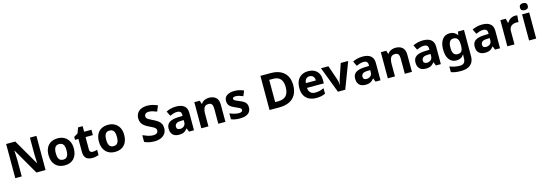

<svg xmlns="http://www.w3.org/2000/svg" viewBox="34 -2198 10986 3876"><g transform="rotate(-15 5527.5 -260.0)"><path d="M723 0H531L220 -540H216Q218 -506 219.5 -472Q221 -438 222.5 -404Q224 -370 225 -336V0H90V-714H281L591 -179H594Q593 -212 592 -245Q591 -278 589.5 -310.5Q588 -343 587 -376V-714H723Z M1387 -274Q1387 -206 1368.5 -153Q1350 -100 1315.5 -63.5Q1281 -27 1232 -8.5Q1183 10 1121 10Q1064 10 1015.5 -8.5Q967 -27 932 -63.5Q897 -100 877.5 -153Q858 -206 858 -274Q858 -365 890 -427.5Q922 -490 982 -523Q1042 -556 1124 -556Q1201 -556 1260 -523Q1319 -490 1353 -427.5Q1387 -365 1387 -274ZM1010 -274Q1010 -220 1021.5 -183.5Q1033 -147 1058 -128.5Q1083 -110 1123 -110Q1163 -110 1187.5 -128.5Q1212 -147 1223.5 -183.5Q1235 -220 1235 -274Q1235 -328 1223.5 -364Q1212 -400 1187 -418Q1162 -436 1122 -436Q1063 -436 1036.5 -395.5Q1010 -355 1010 -274Z M1740 -109Q1765 -109 1788 -114Q1811 -119 1834 -126V-15Q1810 -5 1774.5 2.5Q1739 10 1697 10Q1648 10 1609.5 -6Q1571 -22 1548.5 -61.5Q1526 -101 1526 -171V-434H1455V-497L1537 -547L1580 -662H1675V-546H1828V-434H1675V-171Q1675 -140 1693 -124.5Q1711 -109 1740 -109Z M2440 -274Q2440 -206 2421.5 -153Q2403 -100 2368.5 -63.5Q2334 -27 2285 -8.5Q2236 10 2174 10Q2117 10 2068.5 -8.5Q2020 -27 1985 -63.5Q1950 -100 1930.5 -153Q1911 -206 1911 -274Q1911 -365 1943 -427.5Q1975 -490 2035 -523Q2095 -556 2177 -556Q2254 -556 2313 -523Q2372 -490 2406 -427.5Q2440 -365 2440 -274ZM2063 -274Q2063 -220 2074.5 -183.5Q2086 -147 2111 -128.5Q2136 -110 2176 -110Q2216 -110 2240.5 -128.5Q2265 -147 2276.5 -183.5Q2288 -220 2288 -274Q2288 -328 2276.5 -364Q2265 -400 2240 -418Q2215 -436 2175 -436Q2116 -436 2089.5 -395.5Q2063 -355 2063 -274Z M3256 -198Q3256 -135 3225 -88Q3194 -41 3135.5 -15.5Q3077 10 2993 10Q2956 10 2920.5 5Q2885 0 2852.5 -9.5Q2820 -19 2791 -33V-174Q2842 -152 2896.5 -133.5Q2951 -115 3005 -115Q3042 -115 3064.5 -125Q3087 -135 3097.5 -152Q3108 -169 3108 -191Q3108 -218 3089.5 -237Q3071 -256 3040 -272.5Q3009 -289 2969 -308Q2944 -320 2915 -336.5Q2886 -353 2859.5 -377.5Q2833 -402 2816 -437Q2799 -472 2799 -521Q2799 -585 2828.5 -630.5Q2858 -676 2912.5 -700Q2967 -724 3041 -724Q3097 -724 3147.5 -711Q3198 -698 3253 -674L3204 -556Q3155 -576 3116 -587Q3077 -598 3036 -598Q3008 -598 2988 -589Q2968 -580 2957.5 -564Q2947 -548 2947 -526Q2947 -501 2962 -483.5Q2977 -466 3007 -450Q3037 -434 3082 -412Q3137 -386 3175.5 -358Q3214 -330 3235 -292Q3256 -254 3256 -198Z M3598 -557Q3708 -557 3766.5 -509.5Q3825 -462 3825 -364V0H3721L3692 -74H3688Q3665 -45 3640.5 -26Q3616 -7 3584.5 1.5Q3553 10 3507 10Q3459 10 3420.5 -8.5Q3382 -27 3360 -65.5Q3338 -104 3338 -163Q3338 -250 3399 -291.5Q3460 -333 3582 -337L3677 -340V-364Q3677 -407 3654.5 -427Q3632 -447 3592 -447Q3552 -447 3514 -435.5Q3476 -424 3438 -407L3389 -508Q3433 -531 3486.5 -544Q3540 -557 3598 -557ZM3619 -251Q3547 -249 3519 -225Q3491 -201 3491 -162Q3491 -128 3511 -113.5Q3531 -99 3563 -99Q3611 -99 3644 -127.5Q3677 -156 3677 -208V-253Z M4288 -556Q4376 -556 4429 -508.5Q4482 -461 4482 -356V0H4333V-319Q4333 -378 4312 -407.5Q4291 -437 4245 -437Q4177 -437 4152 -390.5Q4127 -344 4127 -257V0H3978V-546H4092L4112 -476H4120Q4138 -504 4164 -521.5Q4190 -539 4222 -547.5Q4254 -556 4288 -556Z M5016 -162Q5016 -107 4990 -68.5Q4964 -30 4912 -10Q4860 10 4783 10Q4726 10 4685 2.5Q4644 -5 4603 -22V-145Q4647 -125 4698 -112Q4749 -99 4788 -99Q4832 -99 4850.5 -112Q4869 -125 4869 -146Q4869 -160 4861.5 -171Q4854 -182 4829 -196Q4804 -210 4751 -232Q4700 -254 4667 -275.5Q4634 -297 4618 -327.5Q4602 -358 4602 -404Q4602 -480 4661 -518Q4720 -556 4818 -556Q4869 -556 4915 -546Q4961 -536 5010 -513L4965 -406Q4925 -423 4889 -434.5Q4853 -446 4816 -446Q4783 -446 4766.5 -437Q4750 -428 4750 -410Q4750 -397 4758.5 -386.5Q4767 -376 4791.5 -364Q4816 -352 4864 -332Q4911 -313 4945 -292.5Q4979 -272 4997.5 -241.5Q5016 -211 5016 -162Z M5996 -364Q5996 -244 5950 -163Q5904 -82 5816.5 -41Q5729 0 5606 0H5404V-714H5628Q5740 -714 5822.5 -674Q5905 -634 5950.5 -556.5Q5996 -479 5996 -364ZM5839 -360Q5839 -439 5816 -490Q5793 -541 5747.5 -565.5Q5702 -590 5636 -590H5555V-125H5620Q5731 -125 5785 -184Q5839 -243 5839 -360Z M6357 -556Q6433 -556 6487.5 -527Q6542 -498 6572 -443Q6602 -388 6602 -308V-236H6250Q6252 -173 6287.5 -137Q6323 -101 6386 -101Q6439 -101 6482 -111.5Q6525 -122 6571 -144V-29Q6531 -9 6486.5 0.5Q6442 10 6379 10Q6297 10 6234 -20.5Q6171 -51 6135 -113Q6099 -175 6099 -269Q6099 -365 6131.5 -428.5Q6164 -492 6222 -524Q6280 -556 6357 -556ZM6358 -450Q6315 -450 6286.5 -422Q6258 -394 6253 -335H6462Q6462 -368 6450.5 -394Q6439 -420 6416 -435Q6393 -450 6358 -450Z M6833 0 6625 -546H6781L6886 -235Q6892 -217 6896.5 -197Q6901 -177 6903.5 -158Q6906 -139 6907 -123H6911Q6912 -140 6915 -159Q6918 -178 6922.5 -197.5Q6927 -217 6933 -235L7038 -546H7194L6986 0Z M7496 -557Q7606 -557 7664.5 -509.5Q7723 -462 7723 -364V0H7619L7590 -74H7586Q7563 -45 7538.5 -26Q7514 -7 7482.5 1.5Q7451 10 7405 10Q7357 10 7318.5 -8.5Q7280 -27 7258 -65.5Q7236 -104 7236 -163Q7236 -250 7297 -291.5Q7358 -333 7480 -337L7575 -340V-364Q7575 -407 7552.5 -427Q7530 -447 7490 -447Q7450 -447 7412 -435.5Q7374 -424 7336 -407L7287 -508Q7331 -531 7384.5 -544Q7438 -557 7496 -557ZM7517 -251Q7445 -249 7417 -225Q7389 -201 7389 -162Q7389 -128 7409 -113.5Q7429 -99 7461 -99Q7509 -99 7542 -127.5Q7575 -156 7575 -208V-253Z M8186 -556Q8274 -556 8327 -508.5Q8380 -461 8380 -356V0H8231V-319Q8231 -378 8210 -407.5Q8189 -437 8143 -437Q8075 -437 8050 -390.5Q8025 -344 8025 -257V0H7876V-546H7990L8010 -476H8018Q8036 -504 8062 -521.5Q8088 -539 8120 -547.5Q8152 -556 8186 -556Z M8757 -557Q8867 -557 8925.5 -509.5Q8984 -462 8984 -364V0H8880L8851 -74H8847Q8824 -45 8799.5 -26Q8775 -7 8743.5 1.5Q8712 10 8666 10Q8618 10 8579.5 -8.5Q8541 -27 8519 -65.5Q8497 -104 8497 -163Q8497 -250 8558 -291.5Q8619 -333 8741 -337L8836 -340V-364Q8836 -407 8813.5 -427Q8791 -447 8751 -447Q8711 -447 8673 -435.5Q8635 -424 8597 -407L8548 -508Q8592 -531 8645.5 -544Q8699 -557 8757 -557ZM8778 -251Q8706 -249 8678 -225Q8650 -201 8650 -162Q8650 -128 8670 -113.5Q8690 -99 8722 -99Q8770 -99 8803 -127.5Q8836 -156 8836 -208V-253Z M9314 -556Q9364 -556 9404 -536Q9444 -516 9472 -476H9476L9488 -546H9614V1Q9614 79 9583.5 132Q9553 185 9492 212.5Q9431 240 9341 240Q9283 240 9233.5 233Q9184 226 9137 208V89Q9187 110 9240.5 120.5Q9294 131 9350 131Q9408 131 9436.5 100Q9465 69 9465 7V-4Q9465 -21 9466.5 -39Q9468 -57 9469 -71H9465Q9437 -28 9398 -9Q9359 10 9310 10Q9213 10 9158.5 -64.5Q9104 -139 9104 -272Q9104 -406 9160 -481Q9216 -556 9314 -556ZM9361 -435Q9326 -435 9302.5 -416.5Q9279 -398 9267.5 -361.5Q9256 -325 9256 -270Q9256 -188 9282 -147.5Q9308 -107 9363 -107Q9392 -107 9413 -114.5Q9434 -122 9447.5 -139.5Q9461 -157 9468 -185Q9475 -213 9475 -253V-271Q9475 -330 9463 -366Q9451 -402 9426 -418.5Q9401 -435 9361 -435Z M9994 -557Q10104 -557 10162.5 -509.5Q10221 -462 10221 -364V0H10117L10088 -74H10084Q10061 -45 10036.5 -26Q10012 -7 9980.5 1.5Q9949 10 9903 10Q9855 10 9816.5 -8.5Q9778 -27 9756 -65.5Q9734 -104 9734 -163Q9734 -250 9795 -291.5Q9856 -333 9978 -337L10073 -340V-364Q10073 -407 10050.5 -427Q10028 -447 9988 -447Q9948 -447 9910 -435.5Q9872 -424 9834 -407L9785 -508Q9829 -531 9882.5 -544Q9936 -557 9994 -557ZM10015 -251Q9943 -249 9915 -225Q9887 -201 9887 -162Q9887 -128 9907 -113.5Q9927 -99 9959 -99Q10007 -99 10040 -127.5Q10073 -156 10073 -208V-253Z M10679 -556Q10690 -556 10705 -555Q10720 -554 10729 -552L10718 -412Q10711 -414 10697.5 -415.5Q10684 -417 10674 -417Q10645 -417 10618 -409.5Q10591 -402 10569.5 -386Q10548 -370 10535.5 -343.5Q10523 -317 10523 -278V0H10374V-546H10487L10509 -454H10516Q10532 -482 10556 -505Q10580 -528 10611.5 -542Q10643 -556 10679 -556Z M10977 -546V0H10828V-546ZM10903 -760Q10936 -760 10960 -744.5Q10984 -729 10984 -687Q10984 -646 10960 -630Q10936 -614 10903 -614Q10869 -614 10845.5 -630Q10822 -646 10822 -687Q10822 -729 10845.5 -744.5Q10869 -760 10903 -760Z"/></g></svg>

Font: Noto Sans Devanagari
Style: Bold
Weight: 700
Version: Version 2.003